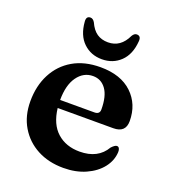

<svg xmlns="http://www.w3.org/2000/svg" viewBox="-129 -782 794 891"><g transform="rotate(20 268.0 -336.5)"><path d="M500.5 -296.5Q500.5 -240 440 -240H165.5Q174.5 -162.5 218.2 -123.5Q262 -84.5 329.5 -84.5Q420 -84.5 459 -151.5Q475 -168.5 484.5 -168.5Q492.5 -168.5 496.2 -161.2Q500 -154 499.5 -143.5Q497.5 -101.5 469.8 -66Q442 -30.5 394 -9Q346 12.5 284.5 12.5Q211.5 12.5 155.5 -17.2Q99.5 -47 67.5 -100.8Q35.5 -154.5 35.5 -226.5Q35.5 -302.5 66 -361.2Q96.5 -420 153 -453Q209.5 -486 288.5 -486Q389 -486 444.8 -433Q500.5 -380 500.5 -296.5ZM270 -435.5Q223 -435.5 193.2 -394Q163.5 -352.5 163.5 -279H332.5Q358.5 -279 358.5 -302.5Q358.5 -368 334.5 -401.8Q310.5 -435.5 270 -435.5ZM280 -606Q342.5 -606 373 -671.5Q382 -686.5 394 -686.5Q416 -686.5 413.5 -659.5Q408.5 -593.5 371.5 -558Q334.5 -522.5 280 -522.5Q225.5 -522.5 188.5 -558Q151.5 -593.5 146.5 -659.5Q144 -686.5 165.5 -686.5Q178 -686.5 187 -671.5Q202.5 -637 225.2 -621.5Q248 -606 280 -606Z"/></g></svg>

Font: Fraunces 9pt SemiBold
Style: Regular
Weight: 600
Version: Version 1.000;[b76b70a41]